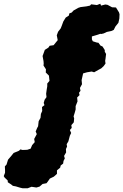

<svg xmlns="http://www.w3.org/2000/svg" viewBox="-129 -745 660 1028"><path d="M-8 263 -21 260 -44 253 -60 250 -70 242 -87 231 -88 221 -104 206 -109 198 -102 180V165L-103 146L-94 136L-86 110L-68 89L-56 74L-27 62L-20 55L-8 58L17 57L35 51L43 32L57 16L54 -1L68 -27L62 -41L70 -60L75 -69L78 -96L88 -114L90 -135L97 -151L96 -172L109 -182L105 -194L110 -211L120 -225L118 -243L121 -265L124 -283V-298L136 -312L133 -340L116 -357L117 -374L104 -394L105 -405L104 -418L99 -445L111 -478L130 -490L137 -500L158 -503L180 -530L175 -556L182 -575L196 -593L202 -608L210 -630L223 -651L240 -662L242 -673L255 -678L265 -689L290 -703L302 -707L334 -711L353 -715L359 -722L390 -718L408 -725L412 -715L435 -721L447 -719L471 -706L492 -705L508 -679L511 -669L510 -646L505 -623L489 -603L480 -585L467 -579L443 -574L426 -566L413 -563L408 -564L387 -557L363 -550V-534L368 -524L390 -517L398 -516L409 -501L420 -496L432 -477V-468L439 -456L436 -431L434 -419L436 -405L426 -391L413 -379L400 -372L375 -358L362 -362L337 -358L316 -352L308 -316L310 -294L299 -274L302 -259L294 -248L297 -236L284 -223L286 -202L282 -192L276 -177V-159L271 -141L265 -122L268 -111L266 -90L253 -75L255 -60L245 -49L252 -33L245 -18L237 12L228 27L230 40L224 53L225 71L214 90L218 103L211 117L209 131L196 141L193 153L176 167V186L159 201L138 211L127 227L120 236L99 240L83 254L66 259L40 255L19 263Z"/></svg>

Font: Winky Rough ExtraBold
Style: Regular
Weight: 800
Designer: Simon Atzbach
Foundry: typofactur
Version: Version 1.206; ttfautohint (v1.8.4.7-5d5b)